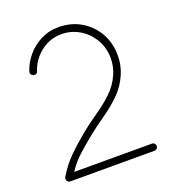

<svg xmlns="http://www.w3.org/2000/svg" viewBox="-124 -769 783 865"><g transform="rotate(-20 267.5 -336.5)"><path d="M61.5 -528.8Q73.2 -565.9 100.1 -598.6Q127 -631.3 166.3 -651.6Q205.6 -671.9 252.9 -671.9Q312 -671.9 359.1 -644.3Q406.2 -616.7 433.6 -569.1Q460.9 -521.5 460.9 -460.4Q460.9 -415 443.4 -374Q422.4 -324.2 384.8 -287.8Q347.2 -251.5 304 -221.7Q260.7 -191.9 221.7 -160.2Q185.5 -130.9 154.1 -102.3Q122.6 -73.7 96.7 -34.7H469.7Q476.6 -34.7 481.4 -29.5Q486.3 -24.4 486.3 -17.6Q486.3 -10.7 481.4 -5.6Q476.6 -0.5 469.7 -0.5H65.4Q58.6 -0.5 53.7 -5.6Q48.8 -10.7 48.8 -17.6Q48.8 -22.9 50.8 -26.4Q80.1 -75.7 117.9 -113Q155.8 -150.4 200.2 -186.5Q237.8 -217.3 279.5 -245.6Q321.3 -273.9 356.9 -307.6Q392.6 -341.3 412.1 -387.2Q426.8 -421.9 426.8 -460Q426.8 -510.3 403.1 -550.5Q379.4 -590.8 340.1 -614.3Q300.8 -637.7 253.9 -637.7Q214.4 -637.7 181.9 -620.8Q149.4 -604 127 -576.9Q104.5 -549.8 94.7 -518.6Q91.3 -506.3 78.1 -506.3Q71.3 -506.3 65.9 -511.5Q60.5 -516.6 60.5 -523.4Q60.5 -525.9 61.5 -528.8Z"/></g></svg>

Font: Manjari Thin
Style: Regular
Weight: 100
Designer: Santhosh Thottingal <santhosh.thottingal@gmail.com>
Version: Version 2.000